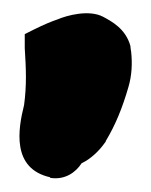

<svg xmlns="http://www.w3.org/2000/svg" viewBox="-20 -727 226 287"><path d="M16 -570C7 -534 -3 -475 55 -462V-461H56C77 -458 93 -469 102 -483C115 -489 128 -501 137 -514L138 -515V-516C153 -541 163 -566 172 -597C177 -614 178 -632 176 -650C176 -650 175 -655 175 -657V-658C168 -684 147 -695 134 -702C113 -713 80 -704 66 -698C57 -695 45 -690 31 -683L17 -676V-655C19 -623 20 -600 16 -570Z"/></svg>

Font: Vapor
Style: Blk
Weight: 900
Foundry: Cannot Into Space Fonts
Version: Version 0.179